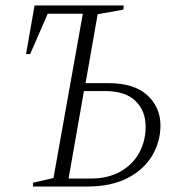

<svg xmlns="http://www.w3.org/2000/svg" viewBox="-20 -680 675 700"><path d="M431 -660 430 -645 336 -628 292 -377H373Q470 -377 517.5 -332.5Q565 -288 565 -223Q565 -164 535 -113Q505 -62 445.5 -31Q386 0 298 0H100L101 -14L175 -31L282 -630H154L90 -483H75L106 -660ZM230 -29H310Q374 -29 419 -54.5Q464 -80 487.5 -123Q511 -166 511 -218Q511 -276 474 -312Q437 -348 363 -348H286Z"/></svg>

Font: Spectral SC ExtraLight
Style: Italic
Weight: 275
Italic angle: -10°
Designer: Jean-Baptiste Levee
Foundry: Production Type
Version: Version 2.001